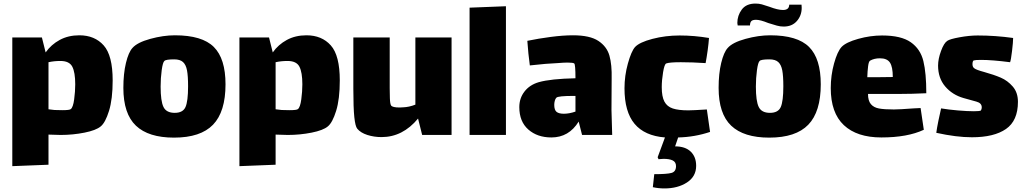

<svg xmlns="http://www.w3.org/2000/svg" viewBox="-20 -722 5749 1077"><path d="M612 -271Q612 -166 591.5 -100Q571 -34 545 -13Q519 9 454 22Q389 35 320 35Q300 35 252 33V202L49 210V-512H215L236 -428Q267 -472 315 -498Q363 -524 425 -524Q511 -524 561.5 -467.5Q612 -411 612 -271ZM402 -249Q402 -316 385.5 -348Q369 -380 319 -380Q283 -380 252 -373V-109L286 -105Q301 -104 330 -104Q370 -104 377 -110Q390 -120 396 -164.5Q402 -209 402 -249Z M672 -229Q672 -309 686.5 -369Q701 -429 723 -453Q750 -484 823 -504Q896 -524 961 -524Q1114 -524 1179.5 -458.5Q1245 -393 1245 -249Q1245 -95 1175 -22.5Q1105 50 956 50Q813 50 742.5 -17Q672 -84 672 -229ZM1035 -238Q1035 -296 1029 -327.5Q1023 -359 1006.5 -374Q990 -389 957 -389Q910 -389 902 -380Q893 -372 887 -328Q881 -284 881 -236Q881 -155 897 -122Q913 -89 960 -89Q1006 -89 1020.5 -121.5Q1035 -154 1035 -238Z M1886 -271Q1886 -166 1865.5 -100Q1845 -34 1819 -13Q1793 9 1728 22Q1663 35 1594 35Q1574 35 1526 33V202L1323 210V-512H1489L1510 -428Q1541 -472 1589 -498Q1637 -524 1699 -524Q1785 -524 1835.5 -467.5Q1886 -411 1886 -271ZM1676 -249Q1676 -316 1659.5 -348Q1643 -380 1593 -380Q1557 -380 1526 -373V-109L1560 -105Q1575 -104 1604 -104Q1644 -104 1651 -110Q1664 -120 1670 -164.5Q1676 -209 1676 -249Z M2513 -512V35H2348L2325 -57Q2239 47 2120 47Q2078 47 2040.5 35Q2003 23 1984 0Q1973 -13 1967.5 -65Q1962 -117 1962 -224V-512H2166V-227Q2166 -203 2167 -171Q2168 -139 2174 -130Q2182 -119 2222 -119L2241 -120Q2274 -121 2310 -135V-512Z M2614 -679 2818 -687V35H2614Z M3245 35 3226 -40Q3171 49 3073 49Q2994 49 2943.5 4.5Q2893 -40 2893 -121Q2893 -171 2922 -208.5Q2951 -246 3002 -261Q3069 -280 3208 -283Q3208 -361 3201 -366Q3195 -371 3163 -371Q3143 -371 3107 -368Q3050 -366 2952 -355Q2943 -420 2938 -493Q3001 -506 3070 -515Q3139 -524 3194 -524Q3289 -524 3336.5 -492.5Q3384 -461 3398.5 -410Q3413 -359 3411 -280L3410 -105L3414 35ZM3208 -96V-184H3198Q3110 -184 3101 -174Q3095 -168 3092 -156.5Q3089 -145 3089 -134Q3089 -105 3102 -94.5Q3115 -84 3143 -84Q3173 -84 3208 -96Z M3885 208Q3885 268 3833.5 301.5Q3782 335 3707 335Q3674 335 3642 328L3650 255Q3721 255 3746.5 248Q3772 241 3772 210Q3772 187 3753.5 178Q3735 169 3702 169L3674 171L3669 160L3710 49Q3596 40 3539.5 -27.5Q3483 -95 3483 -227Q3483 -297 3502 -365.5Q3521 -434 3542 -458Q3567 -485 3640 -504Q3713 -523 3792 -523Q3874 -523 3957 -509Q3955 -479 3949.5 -439Q3944 -399 3938 -368Q3865 -373 3799 -373Q3735 -373 3717 -366Q3707 -362 3699.5 -317Q3692 -272 3692 -233Q3692 -180 3707 -152Q3722 -124 3754 -113.5Q3786 -103 3841 -103Q3865 -103 3945 -108L3963 18Q3876 47 3784 49L3767 99Q3824 99 3854.5 128.5Q3885 158 3885 208Z M4011 -229Q4011 -309 4025.5 -369Q4040 -429 4062 -453Q4089 -484 4162 -504Q4235 -524 4300 -524Q4453 -524 4518.5 -458.5Q4584 -393 4584 -249Q4584 -95 4514 -22.5Q4444 50 4295 50Q4152 50 4081.5 -17Q4011 -84 4011 -229ZM4374 -238Q4374 -296 4368 -327.5Q4362 -359 4345.5 -374Q4329 -389 4296 -389Q4249 -389 4241 -380Q4232 -372 4226 -328Q4220 -284 4220 -236Q4220 -155 4236 -122Q4252 -89 4299 -89Q4345 -89 4359.5 -121.5Q4374 -154 4374 -238ZM4477 -678Q4477 -635 4450 -604Q4423 -573 4376 -573Q4356 -573 4337 -578.5Q4318 -584 4289 -593Q4245 -611 4221 -611Q4201 -611 4194 -603Q4187 -595 4187 -579H4118L4116 -593Q4116 -635 4141 -668.5Q4166 -702 4218 -702Q4237 -702 4253.5 -697.5Q4270 -693 4296 -684Q4343 -666 4372 -666Q4407 -666 4407 -696H4476Q4477 -690 4477 -678Z M5104 -114Q5115 -114 5144 -116L5162 6Q5070 49 4924 49Q4787 49 4713.5 -20Q4640 -89 4640 -228Q4640 -299 4658.5 -366Q4677 -433 4701 -459Q4726 -485 4794 -504Q4862 -523 4928 -523Q5035 -523 5089 -485Q5143 -447 5159.5 -379.5Q5176 -312 5176 -199Q5095 -195 5018 -195H4849Q4849 -157 4865 -138Q4881 -119 4910.5 -113.5Q4940 -108 4994 -108Q5024 -108 5104 -114ZM4845 -289H4907Q4963 -289 4988 -290Q4988 -347 4972 -371Q4956 -395 4916 -395Q4884 -395 4861 -382Q4853 -378 4849.5 -350.5Q4846 -323 4845 -289Z M5432 48Q5345 48 5232 23Q5235 -1 5244 -45.5Q5253 -90 5259 -114Q5301 -107 5353.5 -102.5Q5406 -98 5443 -98Q5475 -98 5482 -102Q5483 -103 5485 -108.5Q5487 -114 5487 -120Q5487 -144 5457 -152Q5448 -154 5385 -172Q5322 -190 5282 -237Q5242 -284 5242 -354Q5242 -391 5258.5 -436Q5275 -481 5294 -493Q5308 -503 5363 -513Q5418 -523 5464 -523Q5563 -523 5663 -509Q5663 -487 5657 -436.5Q5651 -386 5646 -373Q5545 -386 5483 -386Q5451 -386 5442 -383Q5439 -382 5437 -376.5Q5435 -371 5435 -362Q5435 -346 5445 -339Q5456 -330 5501 -318Q5555 -303 5593.5 -286.5Q5632 -270 5661 -236.5Q5690 -203 5690 -151Q5690 -45 5623 1.5Q5556 48 5432 48Z"/></svg>

Font: Lalezar
Style: Bold
Weight: 700
Designer: Borna Izadpanah
Foundry: Borna Izadpanah
Version: Version 1.003;January 24, 2021;FontCreator 13.0.0.2683 64-bi